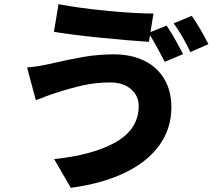

<svg xmlns="http://www.w3.org/2000/svg" viewBox="-20 -835 1040 922"><path d="M509 -439Q440 -439 378 -425Q316 -411 252 -390Q238 -386 202 -373L179 -364Q170 -360 152 -354L110 -511Q161 -515 223 -529Q307 -549 379.5 -561.5Q452 -574 527 -574Q610 -574 672.5 -543.5Q735 -513 769 -455.5Q803 -398 803 -320Q803 -217 744.5 -136.5Q686 -56 577.5 -4.5Q469 47 320 67L240 -71Q429 -91 537 -153Q646 -216 646 -326Q646 -375 609 -407Q572 -439 509 -439ZM717 -770 695 -634Q590 -641 461.5 -654Q333 -667 239 -682L261 -815Q353 -797 490 -783.5Q627 -770 717 -770ZM846 -600Q850 -592 853.5 -586Q857 -580 859 -575L771 -538Q719 -639 693 -677L780 -712Q807 -673 846 -600ZM981 -623 894 -585Q879 -618 856.5 -657Q834 -696 814 -723L901 -759Q941 -701 981 -623Z"/></svg>

Font: Merged Yaku Han JP ExtraBold
Style: Regular
Weight: 800
Designer: Ryoko NISHIZUKA 西塚涼子 (kana, bopomofo & ideographs); Paul D. Hunt (Latin, Greek & Cyrillic); Sandoll Communications 산돌커뮤니
Foundry: Adobe
Version: Version 2.004